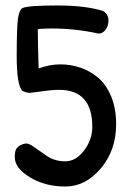

<svg xmlns="http://www.w3.org/2000/svg" viewBox="-20 -681 463 701"><path d="M121 -431Q162 -446 200 -446Q238 -446 273.5 -434Q309 -422 338.5 -397Q368 -372 386 -328.5Q404 -285 404 -228Q404 -132 348 -66Q292 0 218.5 0Q145 0 89.5 -33.5Q34 -67 34 -107Q34 -126 38.5 -135.5Q43 -145 55 -151Q67 -157 76.5 -157Q86 -157 102.5 -145.5Q119 -134 149 -113Q179 -92 218 -92Q257 -92 287 -131.5Q317 -171 317 -218Q317 -353 196 -353Q170 -353 135.5 -348Q101 -343 90.5 -342Q80 -341 62 -349Q41 -369 41 -476.5Q41 -584 46 -615.5Q51 -647 63 -652Q84 -661 188.5 -661Q293 -661 356 -641Q376 -629 376 -606.5Q376 -584 363.5 -570Q351 -556 337 -559Q254 -577 170 -577Q144 -577 118 -575Q118 -536 121 -431Z"/></svg>

Font: Patrick Hand
Style: Regular
Weight: 400
Designer: Patrick Wagesreiter
Foundry: Patrick Wagesreiter
Version: Version 1.003;PS 001.003;hotconv 1.0.70;makeotf.lib2.5.58329